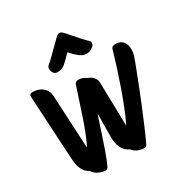

<svg xmlns="http://www.w3.org/2000/svg" viewBox="-218 -1155 1281 1333"><g transform="rotate(-30 423.0 -488.0)"><path d="M245 6Q223 6 194 -6.5Q165 -19 146 -48Q115 -63 99 -97Q83 -131 81 -175L52 -687Q51 -707 56.5 -713.5Q62 -720 75 -720Q125 -720 156.5 -693Q188 -666 190 -623L212 -199H214Q259 -293 293.5 -400.5Q328 -508 365 -617Q371 -635 397 -635Q410 -635 425.5 -630Q441 -625 455 -614Q482 -606 498.5 -587Q515 -568 516 -545L524 -196H526Q553 -251 579.5 -319Q606 -387 629.5 -455Q653 -523 671 -580Q689 -637 699 -671.5Q709 -706 709 -706Q715 -721 745 -721Q780 -721 800.5 -697.5Q821 -674 821 -634Q821 -602 806 -563Q798 -541 781 -497Q764 -453 741.5 -395Q719 -337 692 -271Q665 -205 636.5 -138Q608 -71 579 -9Q572 6 556 6Q536 6 510 -3Q484 -12 464 -37Q427 -53 409 -91Q391 -129 392 -181L394 -360H392Q373 -304 352.5 -240Q332 -176 310.5 -115.5Q289 -55 268 -9Q261 6 245 6ZM298 -752Q278 -752 267.5 -767.5Q257 -783 257 -799Q257 -816 267 -825Q288 -842 316.5 -870Q345 -898 373.5 -926.5Q402 -955 420 -972Q432 -982 443 -982Q456 -982 467 -971Q482 -956 504.5 -929.5Q527 -903 551.5 -876Q576 -849 596 -830Q605 -822 605 -810Q605 -792 583 -777Q561 -762 537 -762Q508 -762 479.5 -784.5Q451 -807 425 -838Q388 -800 362 -776Q336 -752 298 -752Z"/></g></svg>

Font: Protest Riot
Style: Regular
Weight: 400
Designer: Octavio Pardo
Foundry: Ashler Design
Version: Version 2.005; ttfautohint (v1.8.4.7-5d5b)